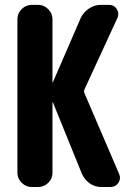

<svg xmlns="http://www.w3.org/2000/svg" viewBox="-20 -750 540 770"><path d="M318.4 -377 458 -51.8Q465.8 -33.2 454.6 -16.6Q443.4 0 422.9 0H386.7Q360.4 0 339.8 -14.6Q319.3 -29.3 308.6 -52.7L192.4 -338.9Q192.4 -339.8 191.4 -339.8Q190.4 -339.8 190.4 -338.9V-56.6Q190.4 -33.2 173.3 -16.6Q156.2 0 132.8 0H107.4Q84 0 66.9 -17.1Q49.8 -34.2 49.8 -56.6V-672.9Q49.8 -696.3 66.9 -713.4Q84 -730.5 107.4 -730.5H132.8Q156.2 -730.5 173.3 -713.4Q190.4 -696.3 190.4 -672.9V-420.9Q190.4 -419.9 191.4 -419.9Q192.4 -419.9 192.4 -420.9L303.7 -677.7Q314.5 -701.2 336.9 -715.8Q359.4 -730.5 383.8 -730.5H418Q437.5 -730.5 448.2 -713.9Q459 -697.3 451.2 -678.7L319.3 -392.6Q315.4 -383.8 318.4 -377Z"/></svg>

Font: Rounded Mgen+ 2m bold
Style: Bold
Weight: 700
Designer: [Source Han Sans]
Ryoko NISHIZUKA  (kana & ideographs); Paul D. Hunt (Latin, Greek & Cyrillic); Wenlong ZHANG  (bopomofo
Version: Version 1.059.20150602